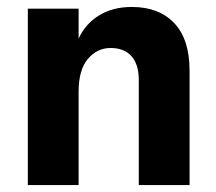

<svg xmlns="http://www.w3.org/2000/svg" viewBox="-20 -532 620 552"><path d="M525 0H379V-302Q379 -347 358 -370.5Q337 -394 298 -394Q259 -394 232.5 -362.5Q206 -331 206 -268V0H60V-507H206V-421Q225 -463 264.5 -487.5Q304 -512 359 -512Q437 -512 481 -465.5Q525 -419 525 -329Z"/></svg>

Font: Hind Jalandhar
Style: Bold
Weight: 700
Designer: Namrata Goyal
Foundry: Indian Type Foundry
Version: Version 0.702;PS 1.0;hotconv 1.0.81;makeotf.lib2.5.63406